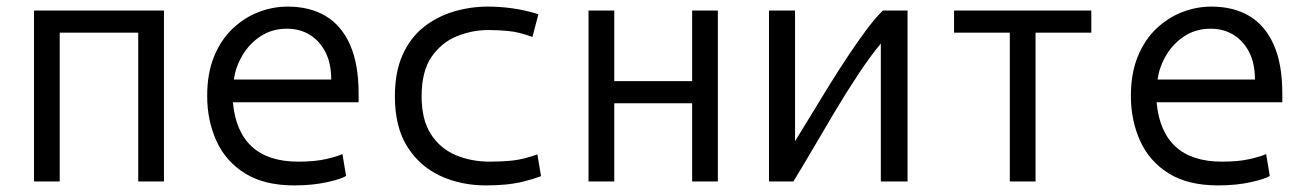

<svg xmlns="http://www.w3.org/2000/svg" viewBox="-20 -550 3960 582"><path d="M83 0V-518H477V0H399V-451H161V0Z M872 12Q781 12 722.5 -24.5Q664 -61 636 -123Q608 -185 608 -259Q608 -328 629 -379Q650 -430 685.5 -463.5Q721 -497 764 -513.5Q807 -530 852 -530Q919 -530 967 -501.5Q1015 -473 1041 -414.5Q1067 -356 1067 -267Q1067 -263 1067 -255Q1067 -247 1067 -240H686Q694 -151 743.5 -105.5Q793 -60 884 -60Q935 -60 969 -68Q1003 -76 1018 -83L1029 -17Q1017 -8 972.5 2Q928 12 872 12ZM689 -309H984Q984 -358 966.5 -392Q949 -426 919 -444.5Q889 -463 850 -463Q805 -463 770.5 -440.5Q736 -418 715 -382.5Q694 -347 689 -309Z M1453 12Q1377 12 1314.5 -17Q1252 -46 1214.5 -105.5Q1177 -165 1177 -258Q1177 -332 1200.5 -384Q1224 -436 1264.5 -468Q1305 -500 1355.5 -515Q1406 -530 1459 -530Q1494 -530 1531.5 -525Q1569 -520 1612 -507L1594 -438Q1553 -453 1521 -456Q1489 -459 1461 -459Q1411 -459 1364.5 -440Q1318 -421 1288 -377.5Q1258 -334 1258 -258Q1258 -187 1286 -143.5Q1314 -100 1361 -80Q1408 -60 1465 -60Q1502 -60 1534.5 -63.5Q1567 -67 1609 -82L1620 -16Q1593 -6 1566 0.5Q1539 7 1511 9.5Q1483 12 1453 12Z M1764 0V-518H1842V-304H2078V-518H2156V0H2078V-237H1842V0Z M2311 0V-518H2390V-122Q2413 -159 2439 -202Q2465 -245 2492.5 -289.5Q2520 -334 2548.5 -377Q2577 -420 2604 -456.5Q2631 -493 2656 -518H2731V0H2650V-418Q2619 -381 2582.5 -326Q2546 -271 2510 -210.5Q2474 -150 2441.5 -94.5Q2409 -39 2385 0Z M3041 0V-451H2872V-518H3288V-451H3119V0Z M3672 12Q3581 12 3522.5 -24.5Q3464 -61 3436 -123Q3408 -185 3408 -259Q3408 -328 3429 -379Q3450 -430 3485.5 -463.5Q3521 -497 3564 -513.5Q3607 -530 3652 -530Q3719 -530 3767 -501.5Q3815 -473 3841 -414.5Q3867 -356 3867 -267Q3867 -263 3867 -255Q3867 -247 3867 -240H3486Q3494 -151 3543.5 -105.5Q3593 -60 3684 -60Q3735 -60 3769 -68Q3803 -76 3818 -83L3829 -17Q3817 -8 3772.5 2Q3728 12 3672 12ZM3489 -309H3784Q3784 -358 3766.5 -392Q3749 -426 3719 -444.5Q3689 -463 3650 -463Q3605 -463 3570.5 -440.5Q3536 -418 3515 -382.5Q3494 -347 3489 -309Z"/></svg>

Font: Ubuntu Sans Mono
Style: Regular
Weight: 400
Monospace: yes
Designer: Dalton Maag Ltd
Foundry: Dalton Maag Ltd
Version: Version 1.006